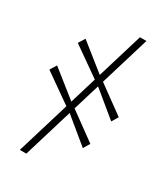

<svg xmlns="http://www.w3.org/2000/svg" viewBox="-229 -886 1024 1167"><g transform="rotate(30 283.0 -302.0)"><path d="M107.5 177 397.5 -781H443L153 177ZM433.5 -24 247 -177.5 221.5 -193 19 -335.5 47 -381 239 -228 264 -212 460.5 -69ZM502 -250.5 315.5 -404 290 -420 87.5 -562.5 115.5 -608 307.5 -455 332.5 -438.5 529 -295.5Z"/></g></svg>

Font: Merriweather 144pt
Style: Bold Italic
Weight: 700
Italic angle: -7.8°
Version: Version 2.101